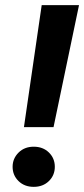

<svg xmlns="http://www.w3.org/2000/svg" viewBox="-20 -720 328 746"><path d="M73 -226 142 -700H287L188 -226ZM111 6Q75 6 52 -16.5Q29 -39 29 -72Q29 -104 52 -127Q75 -150 111 -150Q147 -150 170 -127.5Q193 -105 193 -72Q193 -39 170 -16.5Q147 6 111 6Z"/></svg>

Font: DM Sans 28pt
Style: Bold Italic
Weight: 700
Italic angle: -10°
Version: Version 4.004;gftools[0.9.30]